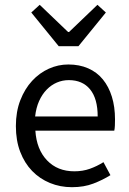

<svg xmlns="http://www.w3.org/2000/svg" viewBox="-20 -766 536 798"><path d="M279 12Q230 12 187.5 -5.5Q145 -23 113.5 -55.5Q82 -88 64 -135Q46 -182 46 -242Q46 -302 64.5 -349.5Q83 -397 113.5 -430Q144 -463 183 -480.5Q222 -498 264 -498Q310 -498 346.5 -482Q383 -466 407.5 -436Q432 -406 445 -364Q458 -322 458 -270Q458 -257 457.5 -244.5Q457 -232 455 -223H127Q132 -145 175.5 -99.5Q219 -54 289 -54Q324 -54 353.5 -64.5Q383 -75 410 -92L439 -38Q407 -18 368 -3Q329 12 279 12ZM126 -282H386Q386 -356 354.5 -394.5Q323 -433 266 -433Q240 -433 216.5 -423Q193 -413 174 -393.5Q155 -374 142.5 -346Q130 -318 126 -282ZM224 -574 110 -714 145 -746 263 -633H267L385 -746L420 -714L306 -574Z"/></svg>

Font: Giro Regular
Style: Regular
Weight: 400
Designer: Paul D. Hunt
Foundry: Adobe Systems Incorporated
Version: Version 1.000;PS 1.0;hotconv 1.0.88;makeotf.lib2.5.647800